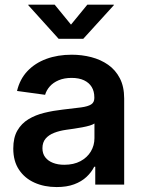

<svg xmlns="http://www.w3.org/2000/svg" viewBox="-20 -773 603 804"><path d="M217.3 10.3Q165.5 10.3 124.5 -8.1Q83.5 -26.4 59.6 -62.3Q35.6 -98.1 35.6 -150.9Q35.6 -196.8 52.7 -226.3Q69.8 -255.9 99.1 -273.7Q128.4 -291.5 165.5 -300.5Q202.6 -309.6 242.2 -314Q290 -319.3 319.1 -323.2Q348.1 -327.1 361.6 -335.7Q375 -344.2 375 -362.3V-365.2Q375 -390.6 364 -408.7Q353 -426.8 331.8 -436.8Q310.5 -446.8 279.8 -446.8Q249 -446.8 225.8 -437Q202.6 -427.2 188.5 -411.1Q174.3 -395 168.9 -376L51.3 -392.1Q63 -441.4 94.7 -475.1Q126.5 -508.8 174.1 -526.4Q221.7 -543.9 280.3 -543.9Q322.8 -543.9 362.3 -533.7Q401.9 -523.4 432.9 -501.7Q463.9 -480 481.9 -445.1Q500 -410.2 500 -360.4V0H378.9V-74.7H374.5Q362.8 -51.3 342 -32Q321.3 -12.7 290.5 -1.2Q259.8 10.3 217.3 10.3ZM249 -83Q288.6 -83 316.9 -98.1Q345.2 -113.3 360.4 -138.7Q375.5 -164.1 375.5 -194.3V-255.9Q369.6 -251.5 356 -247.3Q342.3 -243.2 325 -240Q307.6 -236.8 289.8 -234.1Q272 -231.4 257.3 -229.5Q229.5 -225.6 206.8 -216.8Q184.1 -208 170.9 -192.4Q157.7 -176.8 157.7 -152.3Q157.7 -129.9 169.4 -114.5Q181.2 -99.1 201.7 -91.1Q222.2 -83 249 -83ZM209 -753.4 277.3 -669.9 345.7 -753.4H456.5V-751L328.6 -610.4H225.6L98.6 -751V-753.4Z"/></svg>

Font: Inter 20pt SemiBold
Style: Regular
Weight: 600
Version: Version 4.001;git-66647c0bb